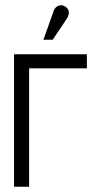

<svg xmlns="http://www.w3.org/2000/svg" viewBox="-20 -705 357 725"><path d="M232 -634Q238 -643 239.5 -651.5Q241 -660 237.5 -668Q234 -676 225 -681Q216 -686 207.5 -685Q199 -684 192 -678Q185 -672 182 -662L144 -555H179ZM33 -500V0H90V-447H308V-500Z"/></svg>

Font: Advent Pro
Style: Regular
Weight: 400
Designer: VivaRado, Andreas Kalpakidis
Foundry: VivaRado, Andreas Kalpakidis
Version: Version 3.000